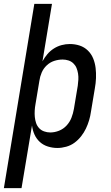

<svg xmlns="http://www.w3.org/2000/svg" viewBox="-50 -755 570 990"><path d="M-30 215 127 -735H218L169 -439Q180 -459 194.5 -476Q209 -493 228 -505Q247 -517 268 -522.5Q289 -528 310 -528Q337 -528 361 -520Q385 -512 403 -494.5Q421 -477 430.5 -453.5Q440 -430 443 -404.5Q446 -379 445 -352.5Q444 -326 439 -299L419 -179Q416 -157 409.5 -135Q403 -113 393 -92Q383 -71 368 -52Q353 -33 334 -19Q315 -5 291.5 1.5Q268 8 246 8Q221 8 197 0.5Q173 -7 155.5 -23Q138 -39 128 -61Q118 -83 115 -108L61 215ZM209 -72Q232 -72 254.5 -81Q277 -90 293.5 -108Q310 -126 318.5 -148Q327 -170 331 -193L351 -313Q353 -328 354 -344Q355 -360 352.5 -375.5Q350 -391 344.5 -404.5Q339 -418 328 -428.5Q317 -439 302.5 -443.5Q288 -448 273 -448Q251 -448 229.5 -441Q208 -434 191 -418Q174 -402 165 -381Q156 -360 153 -338L133 -218Q130 -202 129 -185Q128 -168 129.5 -152Q131 -136 136 -121Q141 -106 151.5 -94.5Q162 -83 177.5 -77.5Q193 -72 209 -72Z"/></svg>

Font: Iosevka Term Curly Medium
Style: Italic
Weight: 500
Italic angle: -9°
Designer: Belleve Invis
Foundry: Belleve Invis
Version: Version 32.3.0